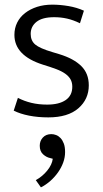

<svg xmlns="http://www.w3.org/2000/svg" viewBox="-20 -496 441 826"><path d="M324 -396Q295 -410 268.5 -416Q242 -422 213 -422Q162 -422 137 -402Q112 -382 112 -350Q112 -321 131.5 -304.5Q151 -288 205 -272L235 -263Q297 -244 329.5 -212Q362 -180 362 -129Q362 -69 317 -30Q272 9 188 9Q143 9 105 1.5Q67 -6 39 -20L57 -75Q84 -61 115 -53.5Q146 -46 183 -46Q234 -46 262.5 -65.5Q291 -85 291 -123Q291 -141 283.5 -154.5Q276 -168 260.5 -179Q245 -190 221 -199Q197 -208 164 -218Q42 -257 42 -346Q42 -375 54 -399Q66 -423 88 -440Q110 -457 139.5 -466.5Q169 -476 205 -476Q238 -476 274 -470Q310 -464 341 -450ZM196 184Q180 181 165.5 168Q151 155 151 131Q151 110 164.5 95.5Q178 81 201 81Q211 81 221.5 85Q232 89 240.5 98Q249 107 254.5 121.5Q260 136 260 158Q260 181 252 203Q244 225 230 245Q216 265 197 282Q178 299 156 310L134 279Q163 263 183.5 237.5Q204 212 207 187Z"/></svg>

Font: Mukta Vaani Light
Style: Regular
Weight: 300
Designer: Noopur Datye, Girish Dalvi, Yashodeep Gholap, Pallavi Karambelkar
Foundry: Ek Type
Version: Version 2.538;PS 1.000;hotconv 16.6.51;makeotf.lib2.5.65220;